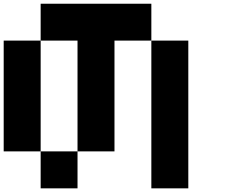

<svg xmlns="http://www.w3.org/2000/svg" viewBox="-20 -820 1240 1040"><path d="M399.9 200.2H200.2V0H399.9ZM399.9 -600.1H200.2V-799.8H799.8V-600.1H600.1V0H399.9ZM200.2 0H0V-600.1H200.2ZM799.8 -600.1H1000V200.2H799.8Z"/></svg>

Font: QuinqueFive
Style: Regular
Weight: 400
Monospace: yes
Designer: GGBotNet
Foundry: GGBotNet
Version: 1.1